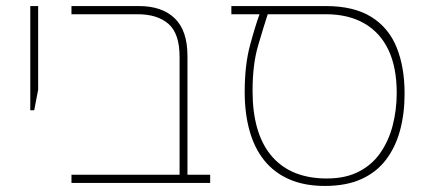

<svg xmlns="http://www.w3.org/2000/svg" viewBox="-20 -604 1411 634"><path d="M80 -240V-584H106V-308L93 -240Z M573 0V-416Q573 -493 536.5 -525Q500 -557 434 -557H216V-584H439Q515 -584 557 -543.5Q599 -503 599 -419V0ZM216 0V-27H674V0Z M1053 10Q985 10 935 -12Q885 -34 852.5 -74.5Q820 -115 804 -172.5Q788 -230 788 -300Q788 -389 805.5 -454Q823 -519 837 -557H744V-584H1056Q1148 -584 1205.5 -548.5Q1263 -513 1289.5 -448Q1316 -383 1316 -295Q1316 -229 1301 -173.5Q1286 -118 1254.5 -76.5Q1223 -35 1173 -12.5Q1123 10 1053 10ZM1043 -15Q1111 -12 1158 -34Q1205 -56 1234 -96.5Q1263 -137 1276.5 -189Q1290 -241 1290 -297Q1290 -382 1262.5 -439.5Q1235 -497 1182.5 -527Q1130 -557 1056 -557H864Q850 -514 832 -452.5Q814 -391 814 -304Q814 -167 873 -93.5Q932 -20 1043 -15Z"/></svg>

Font: Noto Sans Hebrew Thin
Style: Regular
Weight: 250
Designer: Monotype Design Team
Foundry: Monotype Imaging Inc.
Version: Version 2.003